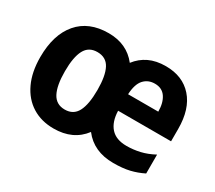

<svg xmlns="http://www.w3.org/2000/svg" viewBox="-110 -766 1102 986"><g transform="rotate(30 441.5 -273.0)"><path d="M626 -556Q726 -556 783.5 -491Q841 -426 841 -308V-235H527Q529 -170 560.5 -135Q592 -100 654 -100Q694 -100 733 -109Q772 -118 813 -140V-28Q775 -9 735 0.5Q695 10 639 10Q523 10 461 -71Q400 10 285 10Q212 10 157.5 -24Q103 -58 73 -122Q43 -186 43 -274Q43 -407 106.5 -481.5Q170 -556 287 -556Q395 -556 456 -478Q485 -516 527 -536Q569 -556 626 -556ZM622 -450Q582 -450 557 -422.5Q532 -395 529 -334H708Q708 -386 686.5 -418Q665 -450 622 -450ZM285 -443Q234 -443 211.5 -400.5Q189 -358 189 -274Q189 -190 212 -146.5Q235 -103 286 -103Q337 -103 359.5 -146Q382 -189 382 -274Q382 -358 359.5 -400.5Q337 -443 285 -443Z"/></g></svg>

Font: Noto Sans Lao SemiCondensed
Style: Bold
Weight: 700
Width: 4
Designer: Monotype Design Team
Foundry: Monotype Imaging Inc.
Version: Version 2.003; ttfautohint (v1.8.4.7-5d5b)